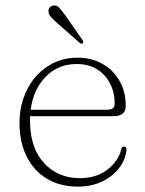

<svg xmlns="http://www.w3.org/2000/svg" viewBox="-20 -684 539 714"><path d="M447.5 -290Q447.5 -252 402 -252H91.5Q91.5 -244 91.5 -236.5Q91.5 -134.5 143.5 -78Q195.5 -21.5 276.5 -21.5Q339 -21.5 379.8 -53.5Q420.5 -85.5 430.5 -127.5Q432.5 -139 441 -139Q450.5 -139 450.5 -126.5Q446.5 -89.5 422.5 -58.5Q398.5 -27.5 359.2 -8.8Q320 10 270.5 10Q203 10 154.2 -19.5Q105.5 -49 79 -102.2Q52.5 -155.5 52.5 -226Q52.5 -294 80 -349.2Q107.5 -404.5 156.5 -437Q205.5 -469.5 269.5 -469.5Q320 -469.5 360.2 -447Q400.5 -424.5 424 -384.2Q447.5 -344 447.5 -290ZM265.5 -446Q196 -446 150 -398.8Q104 -351.5 94 -276H380Q406.5 -276 406.5 -298.5Q406.5 -361.5 368.2 -403.8Q330 -446 265.5 -446ZM222 -628 286.5 -535.5Q292.5 -527 287.5 -523.5Q283 -519.5 277 -524L188.5 -602Q178 -611.5 169.8 -620.2Q161.5 -629 160.5 -639Q159 -647.5 164 -654.8Q169 -662 178.5 -663.5Q191 -665.5 200 -655.5Q209 -645.5 222 -628Z"/></svg>

Font: Fraunces 9pt S050 Thin
Style: Regular
Weight: 100
Version: Version 1.000; ttfautohint (v1.8.3)